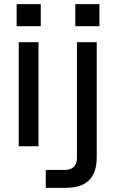

<svg xmlns="http://www.w3.org/2000/svg" viewBox="-20 -703 560 923"><path d="M70 0H165V-500H70ZM60 -577H176V-683H60ZM200 200H295C396 200 445 152 445 53V-500H350V54C350 94 330 114 290 114H200ZM342 -577H458V-683H342Z"/></svg>

Font: Uncut Sans Medium
Style: Regular
Weight: 500
Designer: Kasper Nordkvist
Foundry: UNCUT.wtf
Version: Version 1.304;Glyphs 3.2 (3246)